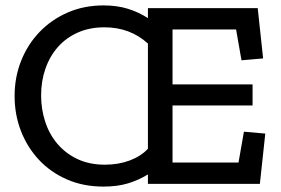

<svg xmlns="http://www.w3.org/2000/svg" viewBox="-20 -680 1038 710"><path d="M527 0V-35Q493 -14 453.5 -2Q414 10 363 10Q288 10 227.5 -16.5Q167 -43 124 -89Q81 -135 57.5 -195.5Q34 -256 34 -325Q34 -395 58.5 -456Q83 -517 127 -562.5Q171 -608 231 -634Q291 -660 363 -660Q413 -660 453 -647.5Q493 -635 527 -613V-650H933L953 -464L873 -457L853 -571H618V-368H914V-290H618V-79H862L882 -193L961 -186L941 0ZM527 -519Q461 -579 366 -579Q311 -579 267.5 -559.5Q224 -540 194 -506Q164 -472 148 -426Q132 -380 132 -327Q132 -277 147 -230.5Q162 -184 192 -148.5Q222 -113 266 -92Q310 -71 368 -71Q418 -71 459.5 -86.5Q501 -102 527 -130Z"/></svg>

Font: Zilla Slab Medium
Style: Regular
Weight: 500
Designer: Typotheque.com
Foundry: Typotheque type foundry
Version: Version 1.1; 2017